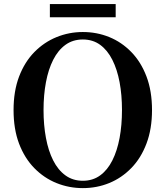

<svg xmlns="http://www.w3.org/2000/svg" viewBox="-20 -919 825 957"><path d="M228.6 -833.1V-898.8H556.6V-833.1ZM392.9 18.6Q324.2 18.6 261.8 -6.5Q199.5 -31.6 151.1 -81Q102.7 -130.4 75.1 -202.8Q47.6 -275.2 47.6 -370.5Q47.6 -464.8 75.1 -537.3Q102.7 -609.9 151.1 -659.3Q199.5 -708.6 261.8 -734Q324.2 -759.4 392.9 -759.4Q462.5 -759.4 524.4 -734.3Q586.3 -709.2 634.4 -659.8Q682.6 -610.4 710.1 -537.9Q737.7 -465.3 737.7 -370.5Q737.7 -276.2 710.1 -203.4Q682.6 -130.6 634.4 -81.3Q586.3 -31.9 524.4 -6.6Q462.5 18.6 392.9 18.6ZM392.9 -18Q442.6 -18 479.3 -44.8Q515.9 -71.5 540 -119.4Q564.1 -167.3 576.1 -231.5Q588 -295.6 588 -370.5Q588 -445.3 576.1 -509.2Q564.1 -573 540 -620.8Q515.9 -668.7 479.3 -695.5Q442.6 -722.2 392.9 -722.2Q343.1 -722.2 306.2 -695.5Q269.3 -668.7 245.1 -620.8Q220.9 -573 209 -509.2Q197 -445.3 197 -370.5Q197 -295.6 209 -231.5Q220.9 -167.3 245.1 -119.4Q269.3 -71.5 306.2 -44.8Q343.1 -18 392.9 -18Z"/></svg>

Font: Source Han Serif JP VF
Style: Regular
Weight: 250
Designer: Ryoko NISHIZUKA 西塚涼子 (kana & ideographs); Frank Grießhammer (Latin, Greek & Cyrillic); Wenlong ZHANG 张文龙 (bopomofo); San
Foundry: Adobe
Version: Version 2.001;hotconv 1.1.0;makeotfexe 2.6.0